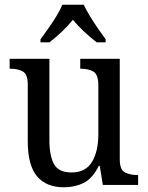

<svg xmlns="http://www.w3.org/2000/svg" viewBox="-20 -786 629 816"><path d="M252 10Q177 10 137.5 -36.5Q98 -83 98 -186V-427Q98 -471 76.5 -482.5Q55 -494 24 -494H21V-536H190V-190Q190 -124 209.5 -88.5Q229 -53 284 -53Q344 -53 371 -98Q398 -143 398 -216V-422Q398 -470 376.5 -482Q355 -494 324 -494H321V-536H489V-109Q489 -64 511.5 -53Q534 -42 564 -42H567V0H417L404 -81H400Q372 -26 334.5 -8Q297 10 252 10ZM152 -619Q166 -638 184.5 -664Q203 -690 219.5 -717Q236 -744 245 -766H336Q346 -744 362.5 -717Q379 -690 397 -664Q415 -638 429 -619V-606H391Q365 -626 338 -651Q311 -676 290 -702Q269 -676 242.5 -651Q216 -626 190 -606H152Z"/></svg>

Font: Noto Serif Khmer SemiCondensed
Style: Regular
Weight: 400
Width: 4
Designer: Danh Hong and the Monotype Design Team
Foundry: Monotype Imaging Inc.
Version: Version 2.004; ttfautohint (v1.8.4.7-5d5b)